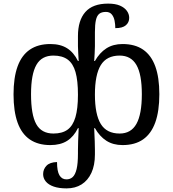

<svg xmlns="http://www.w3.org/2000/svg" viewBox="-20 -792 958 1064"><path d="M349 252Q307 252 278 242Q249 232 234 214Q219 196 219 173Q219 146 237.5 126.5Q256 107 296 106Q296 157 309.5 179.5Q323 202 348 202Q369 202 383 189Q397 176 404.5 145Q412 114 412 59V40Q412 21 413 -10.5Q414 -42 416 -82H412Q389 -35 352 -11.5Q315 12 259 12Q191 12 145.5 -19Q100 -50 77.5 -112.5Q55 -175 55 -269Q55 -362 77.5 -424Q100 -486 145.5 -517Q191 -548 259 -548Q315 -548 352 -524.5Q389 -501 412 -454H416Q415 -477 413.5 -498Q412 -519 412 -536V-592Q412 -679 453 -725.5Q494 -772 579 -772Q619 -772 644.5 -761Q670 -750 683 -732Q696 -714 696 -693Q696 -668 677.5 -652Q659 -636 619 -636Q619 -656 615 -677Q611 -698 599.5 -712Q588 -726 567 -726Q543 -726 530 -715.5Q517 -705 511.5 -680.5Q506 -656 506 -614V-536Q506 -516 504.5 -495Q503 -474 502 -454H506Q532 -500 569.5 -524Q607 -548 659 -548Q728 -548 773 -517Q818 -486 840.5 -424.5Q863 -363 863 -270Q863 -176 840.5 -113.5Q818 -51 773 -19.5Q728 12 659 12Q607 12 569.5 -12Q532 -36 506 -82H502Q503 -61 503.5 -44.5Q504 -28 505 -9.5Q506 9 506 38V64Q506 124 486.5 166Q467 208 432 230Q397 252 349 252ZM276 -52Q325 -52 354.5 -73.5Q384 -95 398 -142.5Q412 -190 412 -267Q412 -345 398.5 -392.5Q385 -440 355 -462Q325 -484 276 -484Q244 -484 220.5 -471.5Q197 -459 182 -433Q167 -407 159.5 -366.5Q152 -326 152 -270Q152 -156 181 -104Q210 -52 276 -52ZM643 -52Q706 -52 736 -105.5Q766 -159 766 -270Q766 -380 736 -432Q706 -484 643 -484Q571 -484 538.5 -431Q506 -378 506 -268Q506 -158 538.5 -105Q571 -52 643 -52Z"/></svg>

Font: Noto Serif Georgian
Style: Regular
Weight: 400
Designer: Monotype Design Team, Akaki Razmadze
Foundry: Google LLC
Version: Version 2.002